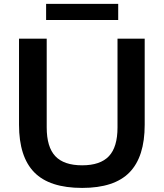

<svg xmlns="http://www.w3.org/2000/svg" viewBox="-20 -934 822 964"><path d="M75.5 -307.5V-740H214.5V-294.5Q214.5 -195.5 257.8 -149.8Q301 -104 392.5 -104Q483.5 -104 526.8 -149.8Q570 -195.5 570 -294.5V-740H706.5V-307.5Q706.5 -147 630.5 -68.8Q554.5 9.5 392.5 9.5Q228.5 9.5 152 -68.8Q75.5 -147 75.5 -307.5ZM211.5 -833.5V-914.5H573.5V-833.5Z"/></svg>

Font: Encode Sans Semi Expanded SmBd
Style: Regular
Weight: 600
Width: 6
Designer: Multiple Designers
Foundry: Impallari Type
Version: Version 2.000